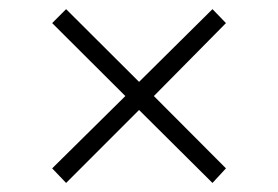

<svg xmlns="http://www.w3.org/2000/svg" viewBox="-20 -445 614 424"><path d="M95.2 -73.2 256.8 -232.9 95.2 -394 126 -424.8 287.1 -264.2 449.2 -424.8 479 -394 319.8 -232.9 479 -73.2 449.2 -41 287.1 -202.1 126 -41Z"/></svg>

Font: Dehuti Alt
Style: Bold
Weight: 700
Version: Version 1.2